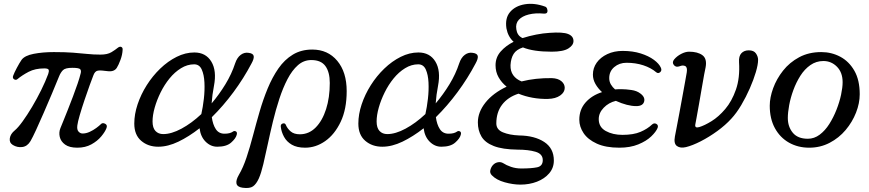

<svg xmlns="http://www.w3.org/2000/svg" viewBox="-20 -748 4474 988"><path d="M378 12Q337 12 315 -4Q293 -20 287.5 -43.5Q282 -67 291 -89Q295 -99 305.5 -124.5Q316 -150 329 -183Q342 -216 355.5 -251.5Q369 -287 379.5 -318Q390 -349 395 -370Q399 -384 393 -391.5Q387 -399 352 -399Q316 -399 304 -387Q292 -375 284 -355Q268 -315 247 -265.5Q226 -216 205 -167.5Q184 -119 166 -80Q148 -41 137 -22Q121 5 95 8.5Q69 12 46 -2Q27 -14 30.5 -36.5Q34 -59 56 -77Q73 -91 96.5 -123.5Q120 -156 145 -198Q170 -240 192 -284.5Q214 -329 228 -367Q233 -381 230.5 -388.5Q228 -396 208 -396Q161 -396 127.5 -378.5Q94 -361 70 -341Q62 -334 52.5 -340Q43 -346 48 -359Q53 -373 66.5 -398.5Q80 -424 91 -440Q107 -462 153.5 -471Q200 -480 257 -480Q315 -480 355 -477Q395 -474 428 -470.5Q461 -467 497 -467Q533 -467 553.5 -479.5Q574 -492 586 -502Q596 -510 604 -506.5Q612 -503 611 -492Q610 -467 600 -440Q590 -413 581 -399Q567 -377 532 -382Q499 -387 483.5 -384.5Q468 -382 460 -359Q454 -344 441.5 -309.5Q429 -275 415 -233.5Q401 -192 390.5 -156Q380 -120 378 -103Q375 -81 384 -71Q393 -61 405 -61Q423 -61 441.5 -69.5Q460 -78 475.5 -89.5Q491 -101 499 -109Q507 -118 520.5 -111.5Q534 -105 528 -89Q521 -70 501 -46Q481 -22 450 -5Q419 12 378 12Z M794 7Q742 7 706.5 -23.5Q671 -54 671 -112Q671 -160 688 -211Q705 -262 735 -309.5Q765 -357 804.5 -395Q844 -433 889 -455.5Q934 -478 980 -478Q1039 -478 1067.5 -431Q1096 -384 1081 -306Q1072 -260 1069 -216Q1108 -262 1140 -314.5Q1172 -367 1190 -422Q1200 -452 1219 -466Q1238 -480 1260 -476Q1283 -473 1285.5 -459.5Q1288 -446 1274 -421Q1234 -345 1181.5 -274Q1129 -203 1070 -145Q1075 -107 1090.5 -83.5Q1106 -60 1135 -60Q1151 -60 1161.5 -63Q1172 -66 1179 -71Q1185 -76 1193.5 -72Q1202 -68 1198 -54Q1193 -35 1169 -14Q1145 7 1098 7Q1064 7 1038 -19Q1012 -45 1007 -88Q952 -45 898 -19Q844 7 794 7ZM820 -58Q862 -58 914 -86Q966 -114 1016 -161Q1024 -196 1029 -239.5Q1034 -283 1032 -323.5Q1030 -364 1018 -390.5Q1006 -417 979 -417Q944 -417 911.5 -397Q879 -377 852.5 -344.5Q826 -312 806.5 -272.5Q787 -233 776 -194Q765 -155 765 -123Q765 -90 780 -74Q795 -58 820 -58Z M1228 218Q1201 214 1197 197Q1193 180 1209 152Q1231 115 1248.5 62.5Q1266 10 1282 -51Q1298 -112 1316 -174Q1334 -236 1357.5 -293Q1381 -350 1412.5 -395.5Q1444 -441 1487 -467Q1530 -493 1587 -493Q1667 -493 1715.5 -435Q1764 -377 1764 -279Q1764 -186 1733 -121Q1702 -56 1653.5 -22Q1605 12 1550 12Q1508 12 1481.5 -3.5Q1455 -19 1441.5 -44Q1428 -69 1425 -95Q1423 -109 1435 -112.5Q1447 -116 1451 -105Q1459 -86 1476 -71.5Q1493 -57 1523 -57Q1570 -57 1604.5 -92Q1639 -127 1658 -186.5Q1677 -246 1677 -321Q1677 -377 1654.5 -408Q1632 -439 1582 -439Q1543 -439 1513 -412.5Q1483 -386 1459.5 -341Q1436 -296 1417.5 -239.5Q1399 -183 1384.5 -123Q1370 -63 1358 -6.5Q1346 50 1335 96.5Q1324 143 1312 170Q1299 199 1282 211Q1265 223 1228 218Z M1947 7Q1895 7 1859.5 -23.5Q1824 -54 1824 -112Q1824 -160 1841 -211Q1858 -262 1888 -309.5Q1918 -357 1957.5 -395Q1997 -433 2042 -455.5Q2087 -478 2133 -478Q2192 -478 2220.5 -431Q2249 -384 2234 -306Q2225 -260 2222 -216Q2261 -262 2293 -314.5Q2325 -367 2343 -422Q2353 -452 2372 -466Q2391 -480 2413 -476Q2436 -473 2438.5 -459.5Q2441 -446 2427 -421Q2387 -345 2334.5 -274Q2282 -203 2223 -145Q2228 -107 2243.5 -83.5Q2259 -60 2288 -60Q2304 -60 2314.5 -63Q2325 -66 2332 -71Q2338 -76 2346.5 -72Q2355 -68 2351 -54Q2346 -35 2322 -14Q2298 7 2251 7Q2217 7 2191 -19Q2165 -45 2160 -88Q2105 -45 2051 -19Q1997 7 1947 7ZM1973 -58Q2015 -58 2067 -86Q2119 -114 2169 -161Q2177 -196 2182 -239.5Q2187 -283 2185 -323.5Q2183 -364 2171 -390.5Q2159 -417 2132 -417Q2097 -417 2064.5 -397Q2032 -377 2005.5 -344.5Q1979 -312 1959.5 -272.5Q1940 -233 1929 -194Q1918 -155 1918 -123Q1918 -90 1933 -74Q1948 -58 1973 -58Z M2658 202Q2620 202 2577 190Q2534 178 2511 154Q2499 142 2503.5 126Q2508 110 2517 101Q2527 90 2542 87Q2557 84 2570 92Q2585 102 2609.5 110.5Q2634 119 2662 119Q2714 119 2743.5 113Q2773 107 2773 76Q2773 44 2736 33Q2699 22 2643 22Q2566 21 2521 3.5Q2476 -14 2457.5 -45.5Q2439 -77 2439 -118Q2439 -171 2478 -220Q2517 -269 2587 -302Q2561 -323 2545.5 -350.5Q2530 -378 2530 -412Q2530 -453 2556.5 -483Q2583 -513 2623 -533Q2594 -559 2586 -602Q2578 -655 2605 -686.5Q2632 -718 2681 -726Q2730 -734 2785 -714Q2792 -712 2795.5 -702.5Q2799 -693 2796 -685Q2793 -677 2778 -678Q2735 -682 2701 -673.5Q2667 -665 2649.5 -646Q2632 -627 2637 -597Q2639 -582 2646.5 -570.5Q2654 -559 2669 -552Q2703 -563 2739 -570Q2775 -577 2808 -579Q2876 -584 2903.5 -573Q2931 -562 2931 -537Q2931 -515 2904.5 -498.5Q2878 -482 2819 -482Q2724 -482 2671 -504Q2637 -493 2623 -470.5Q2609 -448 2607 -413Q2606 -382 2621 -361Q2636 -340 2664 -329Q2735 -347 2819 -346Q2851 -345 2868.5 -330.5Q2886 -316 2886 -296Q2886 -273 2862.5 -256.5Q2839 -240 2800 -239Q2760 -238 2721 -245Q2682 -252 2648 -266Q2593 -248 2563.5 -209Q2534 -170 2534 -113Q2534 -81 2568 -67Q2602 -53 2651 -51Q2731 -50 2780.5 -17.5Q2830 15 2830 78Q2830 116 2806 144Q2782 172 2743 187Q2704 202 2658 202Z M3167 12Q3097 12 3051 -9Q3005 -30 2983 -63Q2961 -96 2961 -132Q2961 -184 2993 -220.5Q3025 -257 3078 -274Q3057 -293 3044 -316Q3031 -339 3031 -364Q3031 -398 3050.5 -425.5Q3070 -453 3105 -469.5Q3140 -486 3184 -486Q3236 -486 3277 -473Q3318 -460 3345 -440Q3372 -420 3381 -399Q3387 -385 3377 -376.5Q3367 -368 3357 -376Q3330 -399 3290.5 -412Q3251 -425 3204 -425Q3167 -425 3141 -403Q3115 -381 3115 -346Q3115 -328 3123.5 -313.5Q3132 -299 3145 -288Q3153 -289 3162 -289Q3171 -289 3180 -289Q3200 -289 3228.5 -285Q3257 -281 3275 -267Q3301 -248 3294.5 -225Q3288 -202 3254 -202Q3209 -202 3149 -229Q3112 -220 3086.5 -193.5Q3061 -167 3061 -135Q3061 -94 3097 -74Q3133 -54 3183 -54Q3240 -54 3276 -69.5Q3312 -85 3335 -107Q3346 -117 3357.5 -110.5Q3369 -104 3364 -90Q3356 -70 3331 -46Q3306 -22 3264.5 -5Q3223 12 3167 12Z M3510 9Q3481 16 3463.5 3.5Q3446 -9 3453 -46Q3455 -57 3461.5 -90Q3468 -123 3476 -166.5Q3484 -210 3492 -253.5Q3500 -297 3506 -330.5Q3512 -364 3514 -376Q3518 -402 3506 -408Q3494 -414 3477 -407Q3458 -400 3447.5 -413.5Q3437 -427 3449 -442Q3463 -459 3485 -470.5Q3507 -482 3526 -482Q3570 -482 3594.5 -464Q3619 -446 3611 -402Q3609 -395 3603.5 -364.5Q3598 -334 3591 -293.5Q3584 -253 3577 -212.5Q3570 -172 3564.5 -143Q3559 -114 3558 -108Q3554 -87 3578 -94Q3605 -102 3641.5 -124.5Q3678 -147 3712 -187Q3746 -227 3767 -287Q3788 -347 3783 -428Q3781 -459 3795 -474Q3809 -489 3833 -489Q3859 -489 3870 -473Q3881 -457 3881 -440Q3881 -416 3869.5 -377Q3858 -338 3838.5 -293.5Q3819 -249 3794.5 -207.5Q3770 -166 3743 -137Q3713 -104 3671 -73.5Q3629 -43 3586 -21Q3543 1 3510 9Z M4144 12Q4086 12 4040 -14Q3994 -40 3967.5 -88.5Q3941 -137 3941 -204Q3941 -246 3958.5 -294Q3976 -342 4009.5 -384.5Q4043 -427 4092.5 -453.5Q4142 -480 4206 -480Q4259 -480 4304 -456Q4349 -432 4376.5 -384Q4404 -336 4404 -263Q4404 -217 4385 -168.5Q4366 -120 4331.5 -79Q4297 -38 4249 -13Q4201 12 4144 12ZM4137 -34Q4170 -34 4198 -55Q4226 -76 4247.5 -110Q4269 -144 4284.5 -183.5Q4300 -223 4308 -260.5Q4316 -298 4316 -325Q4316 -375 4287 -404.5Q4258 -434 4217 -434Q4180 -434 4150 -413Q4120 -392 4098.5 -358Q4077 -324 4062.5 -284.5Q4048 -245 4041 -207Q4034 -169 4034 -141Q4034 -96 4059.5 -65Q4085 -34 4137 -34Z"/></svg>

Font: TsukuhouMincho
Style: Regular
Weight: 400
Designer: Iose
Foundry: Typographish
Version: Version 1.001; ttfautohint (v1.8.3)